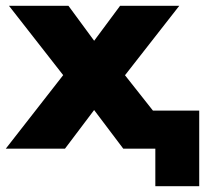

<svg xmlns="http://www.w3.org/2000/svg" viewBox="-29 -515 710 665"><path d="M509 130V0H468V-132H661V130ZM-9 0 222 -296 224 -211 2 -495H208L322 -340H272L387 -495H592L370 -211L371 -296L605 0H398L272 -167H322L196 0Z"/></svg>

Font: Nunito Sans 11pt Black
Style: Regular
Weight: 900
Version: Version 3.101;gftools[0.9.27]